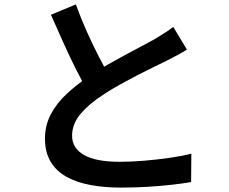

<svg xmlns="http://www.w3.org/2000/svg" viewBox="-20 -812 1040 871"><path d="M828 -587Q807 -574 784 -561.5Q761 -549 735 -536Q711 -524 676.5 -507.5Q642 -491 602.5 -470.5Q563 -450 523.5 -428Q484 -406 449 -383Q384 -341 345.5 -295.5Q307 -250 307 -196Q307 -140 361 -109Q415 -78 523 -78Q576 -78 635 -83Q694 -88 750 -96Q806 -104 848 -115L847 14Q806 21 756 26.5Q706 32 649 35.5Q592 39 527 39Q454 39 391.5 27.5Q329 16 282.5 -9.5Q236 -35 210 -78Q184 -121 184 -183Q184 -244 211 -294.5Q238 -345 284.5 -388Q331 -431 390 -470Q426 -495 467 -518Q508 -541 547.5 -562.5Q587 -584 621.5 -602Q656 -620 679 -633Q705 -649 726 -662Q747 -675 766 -690ZM324 -792Q348 -726 375.5 -665Q403 -604 430.5 -551Q458 -498 481 -456L380 -397Q353 -441 324.5 -498Q296 -555 267.5 -618.5Q239 -682 211 -745Z"/></svg>

Font: Noto Sans KR SemiBold
Style: Regular
Weight: 600
Designer: Ryoko NISHIZUKA  (kana, bopomofo & ideographs); Paul D. Hunt (Latin, Greek & Cyrillic); Sandoll Communications , Soo-you
Foundry: Adobe
Version: Version 2.004-H2;hotconv 1.0.118;makeotfexe 2.5.65603